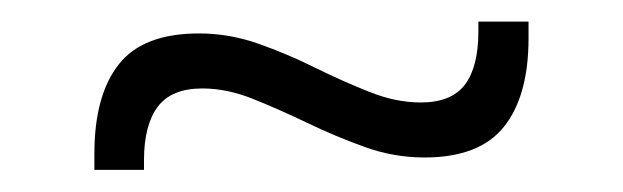

<svg xmlns="http://www.w3.org/2000/svg" viewBox="-20 -388 578 178"><path d="M373.5 -242Q345 -242 318 -251.8Q291 -261.5 265 -274Q239 -286.5 214.8 -296.2Q190.5 -306 167.5 -306Q139 -306 126.2 -289Q113.5 -272 113.5 -239.5V-230.5H67.5V-245.5Q67.5 -299.5 90 -328.2Q112.5 -357 164.5 -357Q192.5 -357 219.5 -347.5Q246.5 -338 272.2 -325.2Q298 -312.5 322.5 -302.8Q347 -293 370 -293Q398.5 -293 411 -309.5Q423.5 -326 423.5 -359V-368H470V-352.5Q470 -299 447.2 -270.5Q424.5 -242 373.5 -242Z"/></svg>

Font: Anek Gurmukhi Light
Style: Regular
Weight: 300
Designer: Sarang Kulkarni (Gurmukhi), Yesha Goshar (Latin)
Foundry: Ek Type
Version: Version 1.003